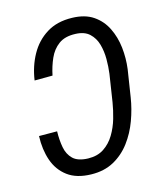

<svg xmlns="http://www.w3.org/2000/svg" viewBox="-110 -804 770 898"><g transform="rotate(-15 275.5 -355.5)"><path d="M30.8 -226.6 118.2 -226.1Q117.2 -184.1 123.8 -148.2Q130.4 -112.3 153.6 -89.8Q176.8 -67.4 226.1 -65.9Q271.5 -64.9 302.7 -85.7Q334 -106.4 354.5 -140.4Q375 -174.3 386.5 -213.9Q397.9 -253.4 403.8 -290L424.3 -422.9Q428.7 -455.6 428.7 -493.2Q428.7 -530.8 419.2 -564.5Q409.7 -598.1 385.7 -620.4Q361.8 -642.6 318.4 -644Q268.1 -646 237.5 -623.5Q207 -601.1 190.4 -563.7Q173.8 -526.4 165 -483.4L78.1 -482.9Q87.9 -550.3 118.2 -604.7Q148.4 -659.2 199.5 -690.9Q250.5 -722.7 323.2 -720.7Q384.8 -719.2 424.6 -692.1Q464.4 -665 485.8 -621.3Q507.3 -577.6 513.2 -525.4Q519 -473.1 512.2 -421.4L491.7 -290Q483.4 -236.3 463.6 -182.4Q443.8 -128.4 410.9 -84.5Q377.9 -40.5 330.8 -14.6Q283.7 11.2 221.2 9.8Q150.4 8.3 107.7 -23.7Q64.9 -55.7 46.6 -108.6Q28.3 -161.6 30.8 -226.6Z"/></g></svg>

Font: Roboto Condensed
Style: Italic
Weight: 400
Italic angle: -12°
Designer: Christian Robertson
Foundry: Google
Version: Version 3.0